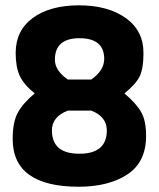

<svg xmlns="http://www.w3.org/2000/svg" viewBox="-20 -692 600 724"><path d="M187 -466.8Q187 -425.8 235.8 -392.1H324.2Q373 -426.3 373 -470.2Q372.6 -547.9 279.8 -547.9Q187 -547.9 187 -466.8ZM175.8 -200.2Q175.8 -112.3 279.3 -112.3Q382.8 -112.3 382.8 -200.2Q382.8 -252 324.2 -274.9H235.8Q175.8 -252 175.8 -200.2ZM521 -491.2Q521 -433.6 506.8 -404.3Q492.7 -375 449.2 -339.8Q493.2 -302.7 512.2 -269.5Q531.2 -236.3 530.8 -179.2Q530.8 -81.1 460.9 -34.7Q391.1 11.7 277.8 12.2Q27.8 12.2 27.8 -168Q27.8 -231.9 47.4 -267.6Q66.9 -303.2 110.8 -339.8Q68.8 -374 54.2 -406.7Q39.1 -439.5 39.1 -492.2Q39.1 -577.1 104 -624.5Q168.9 -671.9 277.8 -671.9Q386.7 -671.9 454.1 -624Q521.5 -576.2 521 -491.2Z"/></svg>

Font: TitilliumWeb-Bold
Style: Bold
Weight: 700
Version: Version 1.001;PS 57.000;hotconv 1.0.70;makeotf.lib2.5.55311